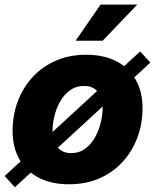

<svg xmlns="http://www.w3.org/2000/svg" viewBox="-27 -771 659 815"><path d="M265.6 11.2Q190.9 11.2 137.2 -16.8Q83.5 -44.9 54.9 -95.7Q26.4 -146.5 26.4 -215.3Q26.4 -281.7 48.3 -340.3Q70.3 -398.9 111.3 -443.6Q152.3 -488.3 210 -513.4Q267.6 -538.6 338.9 -538.6Q414.1 -538.6 467.5 -510.7Q521 -482.9 549.6 -431.9Q578.1 -380.9 578.1 -312Q578.1 -247.1 556.9 -189Q535.6 -130.9 495.1 -85.7Q454.6 -40.5 396.7 -14.6Q338.9 11.2 265.6 11.2ZM274.4 -121.1Q309.1 -121.1 334.2 -139.6Q359.4 -158.2 376 -187.5Q392.6 -216.8 400.6 -250.7Q408.7 -284.7 408.7 -315.4Q408.7 -344.7 398.9 -365Q389.2 -385.3 371.6 -395.8Q354 -406.2 330.1 -406.2Q295.9 -406.2 270.5 -387.9Q245.1 -369.6 228.5 -340.6Q211.9 -311.5 203.9 -277.6Q195.8 -243.7 195.8 -212.4Q195.8 -168.9 217.5 -145Q239.3 -121.1 274.4 -121.1ZM36.1 23.9 -7.3 -23.9 567.9 -552.7 611.3 -505.4ZM293.9 -598.1 399.9 -751.5H555.7L408.7 -598.1Z"/></svg>

Font: Inter 24pt ExtraBold
Style: Italic
Weight: 800
Italic angle: -9.3988°
Designer: Rasmus Andersson
Foundry: rsms
Version: Version 4.001;git-66647c0bb